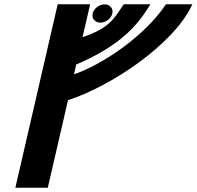

<svg xmlns="http://www.w3.org/2000/svg" viewBox="-20 -880 922 900"><path d="M298.8 -410.5C500.2 -475.3 790.9 -670.8 877.2 -850.9L881.6 -860H757.7L754.3 -855C658.4 -712.4 461.4 -577 326.7 -531.8L337.3 -577.5C504 -649.9 603.5 -726.9 678.7 -849.8L684.9 -860H560L556.8 -855.3C513.9 -792 492.8 -747.9 366.9 -705.8L402.5 -860H250.5L52 0H204ZM450.6 -773.8C475.9 -773.8 501.2 -793.4 506.6 -816.7C512 -840 495.7 -859.6 470.4 -859.6C445.1 -859.6 419.8 -840 414.4 -816.7C409 -793.4 425.3 -773.8 450.6 -773.8Z"/></svg>

Font: Stormning
Style: BoldObl
Weight: 400
Designer: Robert Jablonski, Mew Too
Foundry: Cannot Into Space Fonts
Version: Version 0.90